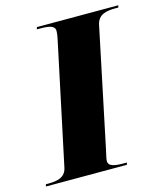

<svg xmlns="http://www.w3.org/2000/svg" viewBox="-141 -795 750 877"><g transform="rotate(-15 234.0 -357.0)"><path d="M-33 0H350L353 -10H340C298 -10 266 -14 266 -40C266 -52 271 -67 276 -92L393 -651C403 -697 441 -704 485 -704H498L501 -714H116L113 -704H126C169 -704 198 -700 198 -674C198 -670 198 -660 193 -636L71 -61C62 -17 23 -10 -17 -10H-30Z"/></g></svg>

Font: Noto Serif Display Black
Style: Italic
Weight: 900
Italic angle: -12°
Designer: Monotype Design Team
Foundry: Monotype Imaging Inc.
Version: Version 2.009